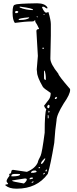

<svg xmlns="http://www.w3.org/2000/svg" viewBox="-20 -968 464 1156"><path d="M203.1 -948.2Q251 -948.2 265.6 -922.9V-918H258.8Q247.1 -927.7 240.2 -927.7H237.3L233.4 -924.8V-922.9Q247.1 -891.6 258.8 -891.6L271.5 -895.5Q286.1 -846.7 286.1 -822.3V-753.9L283.2 -615.2Q283.2 -584 331.1 -524.4Q331.1 -513.7 401.4 -432.6L402.3 -426.8Q402.3 -400.4 363.3 -344.7Q320.3 -275.4 320.3 -242.2Q312.5 -194.3 306.6 -107.4Q284.2 26.4 267.6 79.1Q202.1 168 81.1 168H78.1Q36.1 168 12.7 148.4V143.6L28.3 140.6V136.7Q19.5 127.9 19.5 123Q19.5 112.3 37.1 90.8L35.2 79.1Q48.8 79.1 48.8 59.6L55.7 54.7H59.6L139.6 66.4H142.6Q193.4 44.9 208 8.8Q208 1 224.6 -30.3Q233.4 -49.8 249 -168.9Q249 -290 258.8 -309.6Q249 -319.3 245.1 -331.1L274.4 -369.1Q285.2 -383.8 285.2 -408.2Q242.2 -436.5 237.3 -446.3Q203.1 -505.9 203.1 -533.2L201.2 -549.8L208 -630.9L199.2 -781.2Q199.2 -793 214.8 -793V-795.9Q204.1 -820.3 192.4 -836.9V-845.7H187.5Q187.5 -838.9 171.9 -838.9Q131.8 -838.9 69.3 -830.1Q55.7 -848.6 55.7 -890.6V-893.6Q55.7 -939.5 71.3 -939.5Q78.1 -946.3 203.1 -948.2ZM98.6 -927.7V-922.9Q136.7 -907.2 178.7 -907.2V-909.2Q178.7 -918 103.5 -927.7ZM71.3 -897.5V-891.6L74.2 -888.7Q87.9 -888.7 89.8 -895.5V-897.5Q89.8 -901.4 78.1 -902.3Q71.3 -899.4 71.3 -897.5ZM242.2 -883.8V-881.8L245.1 -877.9H247.1V-883.8ZM201.2 -870.1V-866.2L204.1 -863.3L208 -866.2L203.1 -870.1ZM91.8 -850.6 94.7 -847.7H103.5Q137.7 -847.7 155.3 -859.4V-863.3H151.4Q91.8 -858.4 91.8 -850.6ZM235.4 -678.7V-676.8L238.3 -672.9H240.2L244.1 -676.8V-678.7L240.2 -681.6H238.3ZM245.1 -542V-499Q245.1 -489.3 252 -487.3H255.9V-497.1Q255.9 -521.5 249 -542ZM310.5 -377.9V-372.1H317.4L324.2 -378.9L319.3 -384.8H317.4ZM264.6 -330.1V-321.3L269.5 -316.4H271.5Q278.3 -318.4 278.3 -328.1V-333L274.4 -336.9H271.5ZM272.5 -300.8 271.5 -295.9 272.5 -290H274.4L278.3 -293.9V-296.9L274.4 -300.8ZM267.6 -275.4V-255.9H272.5V-271.5L269.5 -275.4ZM226.6 17.6V18.6H230.5Q238.3 18.6 252 -9.8V-15.6H251Q226.6 4.9 226.6 17.6ZM212.9 38.1V44.9H217.8L219.7 43H221.7L219.7 38.1ZM253.9 58.6V63.5H260.7L262.7 54.7L260.7 52.7H258.8ZM167 68.4V72.3H182.6Q201.2 69.3 201.2 65.4L194.3 58.6H187.5Q172.9 58.6 167 68.4ZM240.2 82H244.1L251 75.2L249 73.2V72.3Q240.2 74.2 240.2 82ZM48.8 86.9V93.8H59.6Q96.7 92.8 100.6 84V80.1L87.9 79.1H71.3Q51.8 79.1 48.8 86.9ZM158.2 107.4V111.3H162.1Q178.7 109.4 178.7 104.5L175.8 100.6H173.8Q160.2 100.6 158.2 107.4ZM53.7 121.1Q53.7 125 124 136.7Q141.6 122.1 141.6 111.3Q139.6 106.4 130.9 106.4L53.7 118.2ZM169.9 129.9V131.8H176.8L182.6 127V125H175.8Z"/></svg>

Font: Love Ya Like A Sister
Style: Regular
Weight: 400
Designer: Kimberly Geswein
Foundry: Kimberly Geswein
Version: Version 1.002 2007